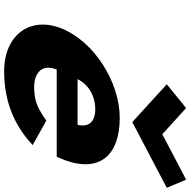

<svg xmlns="http://www.w3.org/2000/svg" viewBox="-16 -864 895 902"><g transform="rotate(90 431.0 -412.5)"><path d="M487 -840 375.5 -749 553.1 -587 861.7 -749 823.6 -840 610.1 -728ZM715.5 -232C719 -238 723.5 -249 726.3 -256C799 -436 705.3 -528 533.7 -528C363.2 -528 174.2 -406 113.6 -256C53.4 -107 143.8 15 314.3 15C439.7 15 558 -22 661 -119L546.1 -183C480.2 -137 448.3 -126 385.6 -126C336.1 -126 274.4 -153 306.3 -232ZM351.4 -330C373.7 -377 425.6 -413 492.7 -413C549.9 -413 578.9 -384 565.9 -330Z"/></g></svg>

Font: Hussar
Style: BdWideOblFour
Weight: 700
Foundry: Cannot Into Space Fonts
Version: Version 2.00